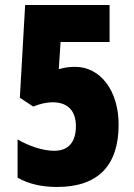

<svg xmlns="http://www.w3.org/2000/svg" viewBox="-20 -734 535 764"><path d="M279 -468C264 -468 242 -467 214 -459L221 -567H416V-714H80L59 -345L112 -310C140 -321 165 -327 189 -327C251 -327 282 -292 282 -232C282 -167 251 -134 196 -134C150 -134 95 -153 50 -179V-27C94 -2 146 10 207 10C373 10 452 -78 452 -238C452 -374 379 -468 279 -468Z"/></svg>

Font: Noto Sans Armenian ExtraCondensed Black
Style: Regular
Weight: 900
Width: 2
Designer: Monotype Design Team
Foundry: Monotype Imaging Inc.
Version: Version 2.008